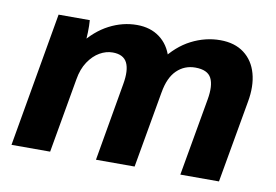

<svg xmlns="http://www.w3.org/2000/svg" viewBox="-62 -633 1052 732"><g transform="rotate(10 463.5 -266.5)"><path d="M112 -520H232.8Q234.6 -499 233.8 -473.4Q233 -447.8 230.2 -419.8L212.6 -424.8Q255 -479.6 306.8 -506.4Q358.6 -533.2 413.6 -533.2Q466 -533.2 501.8 -506.5Q537.6 -479.8 551.7 -432.4Q565.8 -385 555 -324.2L498 0H348.4L400.8 -302Q410.6 -356.8 396.5 -385.3Q382.4 -413.8 340.6 -413.8Q315 -413.8 290.6 -399.8Q266.2 -385.8 247.3 -357.8Q228.4 -329.8 221.6 -288.4L171 0H21.4ZM660.8 -411.8Q619 -411.8 589.5 -383.2Q560 -354.6 550.2 -296.4L528.4 -418.4Q570.8 -476 624.8 -503.6Q678.8 -531.2 736.6 -531.2Q792.6 -531.2 829 -503.7Q865.4 -476.2 878.7 -428.2Q892 -380.2 880.8 -318.6L824.6 0H675L727.8 -300Q737.6 -355.2 722.9 -383.5Q708.2 -411.8 660.8 -411.8Z"/></g></svg>

Font: Fixel Italic Variable Display Thin
Style: Italic
Weight: 100
Italic angle: -10°
Designer: AlfaBravo + MacPaw
Foundry: Kyrylo Tkachov, Marchela Mozhyna, Serhii Makarenko, Maria Weinstein, Zakhar Kryvoshyya
Version: Version 1.210;Glyphs 3.2 (3217)